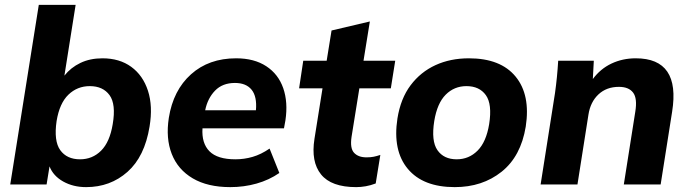

<svg xmlns="http://www.w3.org/2000/svg" viewBox="-20 -756 2827 787"><path d="M333 11Q280 11 239 -12Q198 -35 183 -74L171 0H22L139 -736H290L244 -446Q270 -479 309.5 -498Q349 -517 400 -517Q470 -517 518 -482Q566 -447 586.5 -384Q607 -321 593 -237Q573 -114 502.5 -51.5Q432 11 333 11ZM308 -103Q359 -103 394.5 -138.5Q430 -174 442 -247Q456 -329 429 -366Q402 -403 348 -403Q297 -403 260.5 -368Q224 -333 212 -260Q200 -178 227 -140.5Q254 -103 308 -103Z M924 11Q831 11 770 -25Q709 -61 684 -125Q659 -189 672 -273Q690 -386 763 -451.5Q836 -517 948 -517Q1022 -517 1071.5 -484.5Q1121 -452 1141 -394.5Q1161 -337 1150 -263L1144 -230H810Q806 -169 838.5 -136Q871 -103 945 -103Q981 -103 1015.5 -113Q1050 -123 1085 -147L1125 -47Q1083 -18 1031.5 -3.5Q980 11 924 11ZM943 -416Q892 -416 861.5 -384.5Q831 -353 821 -304H1029Q1034 -360 1011.5 -388Q989 -416 943 -416Z M1440 11Q1338 11 1296 -41Q1254 -93 1269 -187L1302 -394H1206L1223 -507H1319L1339 -631L1496 -668L1470 -507H1600L1582 -394H1453L1421 -195Q1414 -148 1431.5 -129.5Q1449 -111 1482 -111Q1499 -111 1511.5 -113.5Q1524 -116 1539 -121L1520 -4Q1499 4 1479 7.5Q1459 11 1440 11Z M1844 11Q1714 11 1651.5 -64Q1589 -139 1609 -270Q1622 -352 1663 -406.5Q1704 -461 1765 -489Q1826 -517 1902 -517Q2032 -517 2093.5 -442Q2155 -367 2135 -237Q2115 -115 2036 -52Q1957 11 1844 11ZM1852 -103Q1902 -103 1937.5 -138.5Q1973 -174 1985 -247Q1998 -329 1971.5 -366Q1945 -403 1892 -403Q1842 -403 1807 -368Q1772 -333 1760 -260Q1747 -178 1773 -140.5Q1799 -103 1852 -103Z M2196 0 2255 -375Q2264 -439 2268 -507H2414L2410 -432Q2441 -474 2486.5 -495.5Q2532 -517 2586 -517Q2770 -517 2735 -298L2688 0H2537L2584 -298Q2593 -353 2575 -376.5Q2557 -400 2517 -400Q2466 -400 2433 -369Q2400 -338 2392 -286L2347 0Z"/></svg>

Font: Winston
Style: Bold Italic
Weight: 700
Italic angle: -9°
Designer: Original fonts by Vernon Adams / Changes by Cristiano Sobral
Foundry: Original fonts by Vernon Adams / Changes by Cristiano Sobral
Version: Version 2.503;July 17, 2020;FontCreator 13.0.0.2655 64-bit